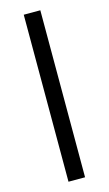

<svg xmlns="http://www.w3.org/2000/svg" viewBox="-123 -773 501 884"><g transform="rotate(-15 127.5 -331.0)"><path d="M88 67V-729H167V67Z"/></g></svg>

Font: Mona Sans SemiExpanded
Style: Regular
Weight: 400
Width: 6
Designer: Deni Anggara
Foundry: GitHub
Version: Version 2.000